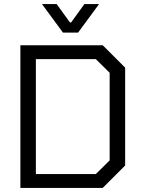

<svg xmlns="http://www.w3.org/2000/svg" viewBox="-20 -922 704 942"><path d="M80 -700H484L594 -590V-110L484 0H80ZM450 -68 518 -135V-565L450 -632H156V-68ZM186 -902H258L323 -812H329L394 -902H466L363 -762H289Z"/></svg>

Font: Chakra Petch
Style: Regular
Weight: 400
Designer: Katatrad Aksorn Co.,Ltd.
Foundry: Cadson Demak Co.,Ltd.
Version: Version 1.000; ttfautohint (v1.6)